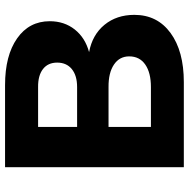

<svg xmlns="http://www.w3.org/2000/svg" viewBox="-14 -726 740 752"><g transform="rotate(-90 356.0 -350.0)"><path d="M398.9 -700.2Q514.2 -700.2 581.5 -653.1Q648.9 -606 648.9 -524.9Q648.9 -468.3 616.5 -427.2Q584 -386.2 527.8 -371.1Q595.7 -358.4 634.8 -310.8Q673.8 -263.2 673.8 -193.8Q673.8 -104 602.8 -52Q531.7 0 410.2 0H77.1V-700.2ZM391.1 -418Q436 -418 461.4 -438.7Q486.8 -459.5 486.8 -496.1Q486.8 -532.2 461.4 -551.8Q436 -571.3 391.1 -570.8H234.9V-418ZM391.1 -128.9Q447.3 -128.9 479.2 -151.1Q511.2 -173.3 511.2 -213.9Q511.2 -252 479 -273.7Q446.8 -295.4 391.1 -294.9H234.9V-128.9Z"/></g></svg>

Font: Montserrat arm SemiBold
Style: Regular
Weight: 600
Designer: Julieta Ulanovsky
Foundry: Julieta Ulanovsky
Version: Version 6.000;PS 006.000;hotconv 1.0.88;makeotf.lib2.5.64775